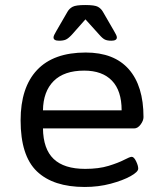

<svg xmlns="http://www.w3.org/2000/svg" viewBox="-20 -738 640 764"><path d="M317 6Q192 6 127 -56Q62 -118 62 -259Q62 -390 127.5 -459.5Q193 -529 321 -529Q434 -529 492.5 -462.5Q551 -396 551 -272Q551 -258 539.5 -242.5Q528 -227 514 -227H151Q152 -145 193.5 -105.5Q235 -66 319 -66Q373 -66 412 -78Q451 -90 474 -102Q497 -114 504 -114Q513 -114 521.5 -96.5Q530 -79 530 -67Q530 -54 499.5 -37Q469 -20 420.5 -7Q372 6 317 6ZM151 -299H464Q464 -377 425.5 -417Q387 -457 315 -457Q235 -457 193.5 -415.5Q152 -374 151 -299ZM215 -576Q193 -576 193 -589Q193 -594 196.5 -600.5Q200 -607 205 -616L249 -692Q256 -704 269 -711Q282 -718 319 -718Q357 -718 369.5 -711Q382 -704 389 -692L433 -616Q438 -607 441.5 -600.5Q445 -594 445 -589Q445 -576 423 -576Q407 -576 397.5 -580.5Q388 -585 375 -600L320 -661L266 -600Q252 -585 242 -580.5Q232 -576 215 -576Z"/></svg>

Font: Asap Semi Expanded
Style: Regular
Weight: 400
Width: 6
Designer: Pablo Cosgaya
Foundry: Omnibus-Type
Version: Version 3.001; ttfautohint (v1.8.4.7-5d5b)